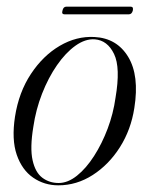

<svg xmlns="http://www.w3.org/2000/svg" viewBox="-20 -548 448 576"><path d="M263.5 -437Q330.5 -433.5 364.5 -377.5Q398.5 -321.5 383 -224Q373 -159 339.8 -106.5Q306.5 -54 258.2 -23Q210 8 155 8Q113 8 79.5 -15Q46 -38 30.2 -83.8Q14.5 -129.5 25 -198Q36.5 -271.5 72.8 -326.2Q109 -381 159.2 -410.5Q209.5 -440 263.5 -437ZM156 1Q183.5 1 211 -21Q238.5 -43 262.2 -80Q286 -117 303 -162.2Q320 -207.5 326.5 -254.5Q342 -345 322.2 -386Q302.5 -427 264.5 -430Q236 -432 206.5 -411Q177 -390 151 -352.5Q125 -315 106.2 -267Q87.5 -219 80 -167.5Q69.5 -104 77.8 -67.2Q86 -30.5 107 -14.8Q128 1 156 1ZM167.5 -516.5Q170 -528 179 -528H372Q381 -528 378.5 -516.5Q375.5 -505 366.5 -505H173.5Q164 -505 167.5 -516.5Z"/></svg>

Font: Fraunces 144pt Light
Style: Italic
Weight: 300
Italic angle: -16°
Version: Version 1.000;[0bf87f6ff]